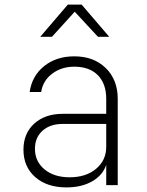

<svg xmlns="http://www.w3.org/2000/svg" viewBox="-20 -805 640 835"><path d="M269 10Q184 10 133 -35Q82 -80 82 -154Q82 -225 129 -267.5Q176 -310 253 -310H442V-375Q442 -441 405.5 -478Q369 -515 303 -515Q248 -515 207.5 -485Q167 -455 159 -405H109Q119 -475 172 -517.5Q225 -560 303 -560Q388 -560 440 -509Q492 -458 492 -375V0H442V-88Q427 -43 381 -16.5Q335 10 269 10ZM283 -34Q354 -34 398 -71Q442 -108 442 -167V-266H252Q198 -266 165 -236.5Q132 -207 132 -158Q132 -103 173.5 -68.5Q215 -34 283 -34ZM155 -645 275 -785H335L455 -645H406L305 -754L206 -645Z"/></svg>

Font: NKDuy Mono Thin
Style: Regular
Weight: 100
Monospace: yes
Designer: NKDuy
Foundry: NKDuy
Version: Version 2.251; ttfautohint (v1.8.4.7-5d5b)